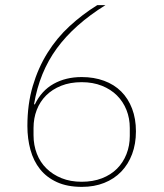

<svg xmlns="http://www.w3.org/2000/svg" viewBox="-20 -718 640 750"><path d="M300 12Q243 12 202.5 -6.5Q162 -25 136.5 -57Q111 -89 99 -132.5Q87 -176 87 -226Q87 -311 108 -382Q129 -453 165.5 -511.5Q202 -570 252 -616Q302 -662 360 -698H392Q270 -622 202 -529Q134 -436 113 -311L116 -310Q142 -364 189.5 -390.5Q237 -417 299 -417Q347 -417 386.5 -402.5Q426 -388 453.5 -360.5Q481 -333 496 -293.5Q511 -254 511 -205Q511 -156 496 -116Q481 -76 453.5 -47.5Q426 -19 387 -3.5Q348 12 300 12ZM299 -8Q343 -8 378 -21.5Q413 -35 437 -59Q461 -83 474 -116Q487 -149 487 -187V-218Q487 -256 474 -288.5Q461 -321 437 -345Q413 -369 378 -383Q343 -397 299 -397Q254 -397 219 -383Q184 -369 160 -345Q136 -321 123.5 -288.5Q111 -256 111 -218V-190Q111 -151 124 -117.5Q137 -84 161.5 -60Q186 -36 220.5 -22Q255 -8 299 -8Z"/></svg>

Font: IBM Plex Sans Devanagari Thin
Style: Regular
Weight: 100
Designer: Mike Abbink, Paul van der Laan, Pieter van Rosmalen, Erin McLaughlin
Foundry: Bold Monday
Version: Version 1.1